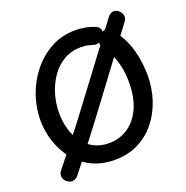

<svg xmlns="http://www.w3.org/2000/svg" viewBox="-149 -949 1105 1138"><g transform="rotate(-20 403.5 -379.5)"><path d="M556 -760Q571 -755 579 -744.5Q587 -734 587 -721Q587 -713 581.5 -702Q576 -691 566 -681Q556 -671 544 -665.5Q532 -660 517 -662Q503 -665 483.5 -671Q464 -677 432 -677Q373 -677 325.5 -649.5Q278 -622 245.5 -575Q213 -528 196 -471Q179 -414 179 -354Q179 -298 193.5 -249Q208 -200 236 -163Q264 -126 305 -105.5Q346 -85 398 -85Q463 -85 516 -119.5Q569 -154 600 -221Q631 -288 631 -385Q631 -440 621 -484.5Q611 -529 595.5 -562Q580 -595 566 -614Q557 -626 550.5 -635.5Q544 -645 544 -657Q544 -666 550 -678Q556 -690 566 -701Q576 -712 587 -719Q598 -726 606 -726Q622 -726 633.5 -717Q645 -708 654 -695Q663 -682 670 -671Q711 -612 730 -537.5Q749 -463 749 -386Q749 -304 724.5 -230.5Q700 -157 654 -100.5Q608 -44 543 -12Q478 20 396 20Q326 20 271 -2.5Q216 -25 176 -63.5Q136 -102 110.5 -149.5Q85 -197 72.5 -249Q60 -301 60 -349Q60 -429 86.5 -506Q113 -583 163.5 -645.5Q214 -708 283 -745.5Q352 -783 438 -783Q465 -783 496.5 -777.5Q528 -772 556 -760ZM152 33Q147 40 137 46Q127 52 113.5 52Q100 52 83 40Q65 26 62.5 6Q60 -14 73 -30Q171 -150 267 -276.5Q363 -403 459 -532Q555 -661 649 -786Q658 -798 668.5 -804.5Q679 -811 691.5 -810.5Q704 -810 717 -801Q729 -792 734.5 -780.5Q740 -769 739.5 -756Q739 -743 730 -731Q588 -541 444 -347Q300 -153 152 33Z"/></g></svg>

Font: Playpen Sans Medium
Style: Regular
Weight: 500
Designer: Laura Meseguer, Veronika Burian, José Scaglione
Foundry: TypeTogether
Version: Version 1.001